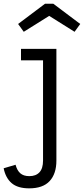

<svg xmlns="http://www.w3.org/2000/svg" viewBox="-80 -796 453 1035"><path d="M33.2 -532.5H224V69.6Q224 140.6 187.8 179.9Q151.6 219.3 77.4 219.3Q15.5 219.3 -17.2 191.2Q-49.8 163.1 -60.3 111.1L3.9 92.1Q12.1 123 29.6 138.2Q47.1 153.5 78.1 153.5Q113.5 153.5 132.7 132.8Q152 112.1 152 69.6V-470.6H33.2ZM207.3 -775.9 352.5 -666.8 322 -624.6 185.1 -710.4 48.1 -624.6 17.6 -666.8 162.8 -775.9Z"/></svg>

Font: Hepta Slab ExtraLight
Style: Regular
Weight: 200
Designer: Michael LaGattuta
Foundry: Michael LaGattuta
Version: Version 1.100